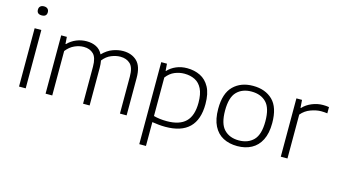

<svg xmlns="http://www.w3.org/2000/svg" viewBox="-102 -1128 3037 1722"><g transform="rotate(15 1416.5 -266.5)"><path d="M92.5 0V-541.5H154.5V0ZM123.5 -669Q77.5 -669 77.5 -710.5Q77.5 -730.5 89.8 -741.8Q102 -753 123.5 -753Q145 -753 157.2 -741.8Q169.5 -730.5 169.5 -710.5Q169.5 -669 123.5 -669Z M339 0V-541.5H391.5L396 -477H400.5Q435 -512.5 480.2 -531Q525.5 -549.5 575.5 -549.5Q625.5 -549.5 664 -530.2Q702.5 -511 724 -468Q768.5 -513.5 818.2 -531.5Q868 -549.5 913 -549.5Q992.5 -549.5 1042 -502.8Q1091.5 -456 1091.5 -347V0H1029.5V-344Q1029.5 -427.5 994.5 -460.8Q959.5 -494 902.5 -494Q863 -494 819.2 -476.5Q775.5 -459 742 -416Q748 -385 748 -347.5V0H687V-344Q687 -427.5 653 -460.8Q619 -494 563 -494Q520 -494 477 -474.5Q434 -455 401 -412.5V0Z M1268 220V-541.5H1321L1326 -476.5H1330Q1361.5 -510.5 1407.2 -530Q1453 -549.5 1508 -549.5Q1575.5 -549.5 1630 -522.8Q1684.5 -496 1716.5 -437Q1748.5 -378 1748.5 -281Q1748.5 9.5 1452.5 9.5Q1419 9.5 1387.2 6Q1355.5 2.5 1330 -1.5V220ZM1452 -43Q1570 -43 1627.5 -99.5Q1685 -156 1685 -275.5Q1685 -357 1660.8 -405.2Q1636.5 -453.5 1594 -474.5Q1551.5 -495.5 1497 -495.5Q1451 -495.5 1407.2 -477.5Q1363.5 -459.5 1330 -415.5V-58Q1384 -43 1452 -43Z M2120 9.5Q2045 9.5 1988.8 -20Q1932.5 -49.5 1901 -111.5Q1869.5 -173.5 1869.5 -270.5Q1869.5 -414 1938.5 -481.8Q2007.5 -549.5 2120 -549.5Q2234 -549.5 2302.5 -483Q2371 -416.5 2371 -270.5Q2371 -175.5 2339.2 -113.2Q2307.5 -51 2251 -20.8Q2194.5 9.5 2120 9.5ZM2120 -43.5Q2206 -43.5 2256.8 -95.5Q2307.5 -147.5 2307.5 -270Q2307.5 -393.5 2256.8 -445Q2206 -496.5 2120 -496.5Q2034.5 -496.5 1983.8 -445Q1933 -393.5 1933 -271.5Q1933 -148 1983.8 -95.8Q2034.5 -43.5 2120 -43.5Z M2523 0V-541.5H2575L2580.5 -469H2585Q2618 -505 2668.2 -525.5Q2718.5 -546 2769.5 -546Q2785 -546 2797.8 -545Q2810.5 -544 2825.5 -541.5V-483.5Q2811.5 -485.5 2797.2 -486.5Q2783 -487.5 2767.5 -487.5Q2724.5 -487.5 2672.5 -468.8Q2620.5 -450 2585 -407.5V0Z"/></g></svg>

Font: Encode Sans Exp Lt
Style: Regular
Weight: 300
Width: 7
Designer: Multiple Designers
Foundry: Impallari Type
Version: Version 3.002; ttfautohint (v1.8.3) -l 8 -r 50 -G 200 -x 14 